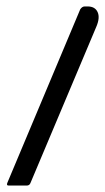

<svg xmlns="http://www.w3.org/2000/svg" viewBox="-20 -576 326 596"><path d="M7 0Q-1 0 3 -9L229 -547Q235 -556 243 -556H252Q275 -556 283 -538.5Q291 -521 279 -493L75 -9Q72 0 63 0Z"/></svg>

Font: Zain
Style: Regular
Weight: 400
Designer: Zain,Boutros
Foundry: Mobile Telecommunications Company (Zain), 2024
Version: Version 1.51; ttfautohint (v1.8.4)